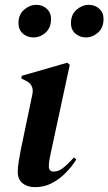

<svg xmlns="http://www.w3.org/2000/svg" viewBox="-20 -755 446 790"><path d="M124 15Q93 15 73 -1Q53 -17 53 -48Q53 -66 57 -91Q61 -116 66 -141L113 -366Q122 -407 84 -424L68 -432L69 -443L257 -497L267 -488L189 -126Q185 -108 183 -95.5Q181 -83 181 -71Q181 -49 201 -49Q219 -49 237.5 -62.5Q256 -76 284 -107L294 -99Q276 -70 250.5 -44Q225 -18 193.5 -1.5Q162 15 124 15ZM117 -601Q93 -601 74.5 -616.5Q56 -632 56 -660Q56 -695 79 -715Q102 -735 130 -735Q155 -735 172.5 -719Q190 -703 190 -677Q190 -641 168 -621Q146 -601 117 -601ZM333 -601Q309 -601 290.5 -616.5Q272 -632 272 -660Q272 -695 295 -715Q318 -735 345 -735Q371 -735 388.5 -719Q406 -703 406 -677Q406 -641 383.5 -621Q361 -601 333 -601Z"/></svg>

Font: DM Serif Display
Style: Italic
Weight: 400
Italic angle: -12°
Designer: Colophon Foundry, Frank Grießhammer
Foundry: Colophon Foundry
Version: Version 5.100; ttfautohint (v1.8.2)